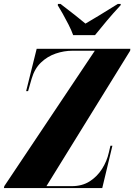

<svg xmlns="http://www.w3.org/2000/svg" viewBox="-38 -964 688 984"><path d="M-18 0 -16 -10 448 -704H333Q290 -704 247.5 -689.5Q205 -675 172 -643.5Q139 -612 124 -560L106 -497H96L150 -714H630L629 -704L200 -10H330Q383 -10 421.5 -34.5Q460 -59 485 -98.5Q510 -138 520 -183L528 -217H538L486 0ZM337 -784Q328 -809 313 -838.5Q298 -868 283 -894.5Q268 -921 258 -937L259 -944H272Q317 -910 347 -886Q377 -862 400 -843Q430 -860 470.5 -885Q511 -910 566 -944H581L580 -937Q540 -894 509 -857Q478 -820 449 -784Z"/></svg>

Font: Noto Serif Display ExtraCondensed Black
Style: Italic
Weight: 900
Width: 2
Italic angle: -12°
Designer: Monotype Design Team
Foundry: Monotype Imaging Inc.
Version: Version 2.009